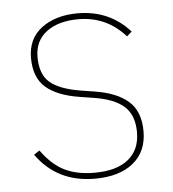

<svg xmlns="http://www.w3.org/2000/svg" viewBox="-44 -559 550 612"><g transform="rotate(-5 231.0 -253.0)"><path d="M236 12Q115 12 49 -81L67 -93Q101 -46 140.5 -26.5Q180 -7 236 -7Q307 -7 344.5 -37.5Q382 -68 382 -124Q382 -179 350.5 -207Q319 -235 254 -245L210 -252Q139 -263 102.5 -294.5Q66 -326 66 -389Q66 -451 111 -484.5Q156 -518 226 -518Q328 -518 393 -445L377 -431Q317 -499 227 -499Q163 -499 125 -470.5Q87 -442 87 -390Q87 -335 117 -309Q147 -283 214 -272L258 -265Q329 -254 366 -221.5Q403 -189 403 -125Q403 -60 358.5 -24Q314 12 236 12Z"/></g></svg>

Font: IBM Plex Sans Thin
Style: Regular
Weight: 100
Designer: Mike Abbink, Paul van der Laan, Pieter van Rosmalen
Foundry: Bold Monday
Version: Version 3.0